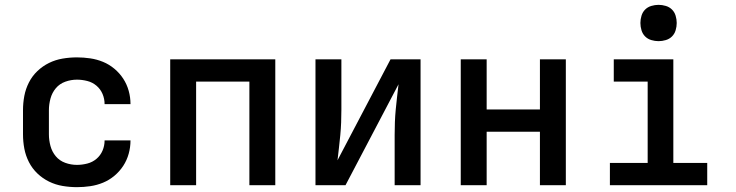

<svg xmlns="http://www.w3.org/2000/svg" viewBox="-20 -765 3040 793"><path d="M298 8Q268 8 238.5 3Q209 -2 182.5 -15Q156 -28 134.5 -48.5Q113 -69 99.5 -95.5Q86 -122 80.5 -151Q75 -180 75 -210V-310Q75 -340 80.5 -369Q86 -398 99.5 -424.5Q113 -451 134.5 -471.5Q156 -492 182.5 -505Q209 -518 238.5 -523Q268 -528 298 -528Q325 -528 352.5 -524Q380 -520 405.5 -509.5Q431 -499 452.5 -481Q474 -463 489 -440Q504 -417 511.5 -390Q519 -363 519 -335Q519 -335 519 -335Q519 -335 519 -335H412Q412 -335 412 -335Q412 -335 412 -335Q412 -357 403.5 -377Q395 -397 378.5 -411Q362 -425 340.5 -430.5Q319 -436 298 -436Q273 -436 249.5 -427.5Q226 -419 210.5 -400.5Q195 -382 188.5 -358Q182 -334 182 -310V-210Q182 -186 188.5 -162Q195 -138 210.5 -119.5Q226 -101 249.5 -92.5Q273 -84 298 -84Q319 -84 340.5 -89.5Q362 -95 378.5 -109Q395 -123 403.5 -143Q412 -163 412 -185Q412 -185 412 -185Q412 -185 412 -185H519Q519 -185 519 -185Q519 -185 519 -185Q519 -157 511.5 -130Q504 -103 489 -80Q474 -57 452.5 -39Q431 -21 405.5 -10.5Q380 0 352.5 4Q325 8 298 8Z M683 0V-520H1117V0H1010V-428H790V0Z M1283 0V-520H1390V-312Q1390 -286 1389 -259.5Q1388 -233 1385.5 -207Q1383 -181 1380 -155Q1377 -129 1374 -103L1593 -520H1717V0H1610V-208Q1610 -234 1611 -260.5Q1612 -287 1614.5 -313Q1617 -339 1620 -365Q1623 -391 1626 -417L1407 0Z M1883 0V-520H1990V-313H2210V-520H2317V0H2210V-221H1990V0Z M2499 0V-92H2655V-428H2515V-520H2761V-92H2901V0ZM2700 -595Q2685 -595 2670 -599.5Q2655 -604 2644.5 -614.5Q2634 -625 2629.5 -640Q2625 -655 2625 -670Q2625 -685 2629.5 -700Q2634 -715 2644.5 -725.5Q2655 -736 2670 -740.5Q2685 -745 2700 -745Q2715 -745 2730 -740.5Q2745 -736 2755.5 -725.5Q2766 -715 2770.5 -700Q2775 -685 2775 -670Q2775 -655 2770.5 -640Q2766 -625 2755.5 -614.5Q2745 -604 2730 -599.5Q2715 -595 2700 -595Z"/></svg>

Font: Iosevka Custom SmBdEx
Style: Regular
Weight: 600
Width: 7
Monospace: yes
Designer: Belleve Invis
Foundry: Belleve Invis
Version: Version 11.2.4; ttfautohint (v1.8.4)